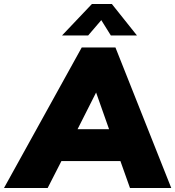

<svg xmlns="http://www.w3.org/2000/svg" viewBox="-73 -943 879 963"><path d="M531 -135H235L166 0H-53L337 -705H506L786 0H579ZM474 -295 409 -479 316 -295ZM238 -765 388 -923H488L614 -765H483L435 -842L369 -765Z"/></svg>

Font: Nunito Sans Heavy Heavy
Style: Italic
Weight: 400
Italic angle: -4.541°
Designer: Vernon Adams
Foundry: Vernon Adams
Version: Version 2.002